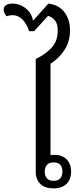

<svg xmlns="http://www.w3.org/2000/svg" viewBox="-60 -1039 424 1064"><path d="M236 5Q190 5 164 -19.5Q138 -44 138 -88V-712Q192 -738 226 -774.5Q260 -811 260 -870Q260 -907 244.5 -926Q229 -945 206 -951L129 -866H102Q86 -911 62.5 -933Q39 -955 9 -955Q2 -955 -6.5 -953.5Q-15 -952 -24 -949Q-32 -959 -36 -968Q-40 -977 -40 -985Q-40 -1000 -28 -1009.5Q-16 -1019 9 -1019Q50 -1019 83 -992.5Q116 -966 123 -924L208 -1019Q267 -1012 297.5 -971Q328 -930 328 -871Q328 -810 298 -763Q268 -716 220 -686V-179Q223 -180 229.5 -180.5Q236 -181 243 -181Q284 -181 309 -156Q334 -131 334 -88Q334 -45 308.5 -20Q283 5 236 5ZM237 -37Q263 -37 274.5 -51Q286 -65 286 -88Q286 -111 274.5 -125Q263 -139 237 -139Q212 -139 200 -125Q188 -111 188 -88Q188 -65 200 -51Q212 -37 237 -37Z"/></svg>

Font: Noto Serif Thai
Style: Regular
Weight: 400
Designer: Monotype Design Team
Foundry: Monotype Imaging Inc.
Version: Version 2.001